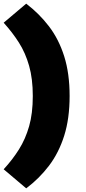

<svg xmlns="http://www.w3.org/2000/svg" viewBox="-23 -835 471 1048"><path d="M120 193 -3 89Q45 37 80.5 -19.5Q116 -76 136 -146Q156 -216 156 -311Q156 -405 136 -475.5Q116 -546 80.5 -602Q45 -658 -3 -711L120 -815Q191 -761 244.5 -691Q298 -621 327.5 -527.5Q357 -434 357 -311Q357 -188 327.5 -94.5Q298 -1 244.5 69.5Q191 140 120 193Z"/></svg>

Font: Prodigy Sans Black
Style: Regular
Weight: 900
Designer: Wei Huang
Foundry: Wei Huang
Version: Version 1.003; ttfautohint (v1.8.3)